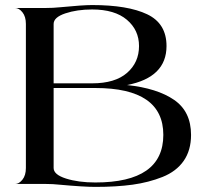

<svg xmlns="http://www.w3.org/2000/svg" viewBox="-20 -732 805 764"><path d="M485.4 -393.6Q605.5 -380.9 672.9 -334.5Q740.2 -288.1 740.2 -195.3Q740.2 -133.8 710.9 -91.8Q681.6 -49.8 626.5 -27.8Q571.3 -5.9 507.3 2.9Q443.4 11.7 359.4 11.7Q313.5 11.7 216.8 2.9Q190.4 0 163.1 0H40Q55.7 0 69.3 -17.1Q83 -34.2 83 -63.5V-636.7Q83 -666 69.3 -683.1Q55.7 -700.2 40 -700.2H161.1Q191.4 -700.2 218.8 -703.1Q309.6 -711.9 346.7 -711.9Q488.3 -711.9 565.4 -675.3Q642.6 -638.7 642.6 -548.8Q642.6 -423.8 485.4 -393.6ZM346.7 -694.3Q286.1 -694.3 239.7 -678.7Q193.4 -663.1 193.4 -636.7V-400.4H346.7Q437.5 -400.4 485.4 -441.9Q533.2 -483.4 533.2 -548.8Q533.2 -612.3 484.9 -653.3Q436.5 -694.3 346.7 -694.3ZM359.4 -5.9Q629.9 -5.9 629.9 -195.3Q629.9 -381.8 359.4 -381.8H193.4V-63.5Q193.4 -37.1 242.7 -21.5Q292 -5.9 359.4 -5.9Z"/></svg>

Font: Olivea
Style: LigaturesFont
Weight: 400
Designer: Achmad Aprilia Pratama
Version: Version 001.000